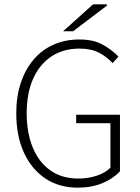

<svg xmlns="http://www.w3.org/2000/svg" viewBox="-20 -853 645 885"><path d="M338 12Q253 12 189.5 -30Q126 -72 90.5 -149Q55 -226 55 -331Q55 -409 76 -471.5Q97 -534 135.5 -579Q174 -624 227.5 -647.5Q281 -671 346 -671Q413 -671 456.5 -645.5Q500 -620 526 -592L499 -562Q474 -590 437.5 -609.5Q401 -629 347 -629Q271 -629 216.5 -592.5Q162 -556 132.5 -489.5Q103 -423 103 -331Q103 -240 131.5 -172Q160 -104 213 -67Q266 -30 341 -30Q386 -30 425.5 -43Q465 -56 489 -80V-285H331V-324H533V-63Q502 -30 452.5 -9Q403 12 338 12ZM271 -709 409 -833H471L474 -828L317 -709Z"/></svg>

Font: Source Sans 3 ExtraLight Light
Style: Regular
Weight: 300
Version: Version 3.052;hotconv 1.1.0;makeotfexe 2.6.0